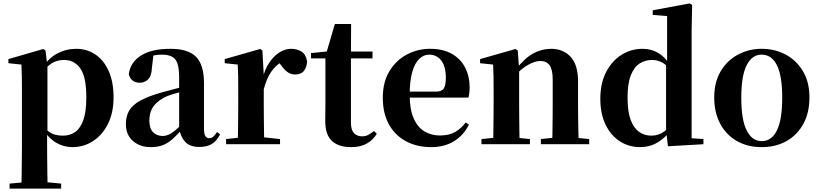

<svg xmlns="http://www.w3.org/2000/svg" viewBox="-20 -842 4783 1121"><path d="M36 259V230L144 220H235L337 230V259ZM105 259Q106 215 106.5 171.5Q107 128 107.5 86.5Q108 45 108 10V-314Q108 -364 107.5 -396.5Q107 -429 105 -465L29 -473V-497L233 -556L246 -546L255 -467L257 -462V-75L255 -61V10Q255 44 255.5 85.5Q256 127 256.5 171Q257 215 258 259ZM403 17Q354 17 311 -7Q268 -31 232 -84H220L240 -96Q265 -69 290 -59.5Q315 -50 348 -50Q388 -50 418.5 -71Q449 -92 466.5 -141Q484 -190 484 -273Q484 -393 449 -442.5Q414 -492 354 -492Q324 -492 296 -480Q268 -468 232 -427L217 -441H224Q262 -502 314 -529.5Q366 -557 425 -557Q487 -557 536 -524.5Q585 -492 614 -428.5Q643 -365 643 -274Q643 -184 610.5 -119Q578 -54 523.5 -18.5Q469 17 403 17Z M860 17Q797 17 756 -19Q715 -55 715 -118Q715 -163 734 -196Q753 -229 799 -254.5Q845 -280 923 -302Q962 -313 1012.5 -326Q1063 -339 1103 -349V-323Q1063 -313 1023 -302Q983 -291 959 -282Q907 -260 879.5 -225.5Q852 -191 852 -138Q852 -93 873.5 -70.5Q895 -48 931 -48Q945 -48 962.5 -55Q980 -62 1003.5 -81Q1027 -100 1059 -136L1076 -81H1038Q1010 -50 985 -28Q960 -6 930.5 5.5Q901 17 860 17ZM1143 16Q1089 16 1061.5 -13.5Q1034 -43 1026 -92V-95V-387Q1026 -440 1016.5 -469.5Q1007 -499 984.5 -511Q962 -523 924 -523Q899 -523 872.5 -517.5Q846 -512 809 -498L876 -523L867 -446Q865 -398 844.5 -378.5Q824 -359 797 -359Q745 -359 732 -408Q740 -477 802 -517Q864 -557 975 -557Q1079 -557 1125 -510Q1171 -463 1171 -357V-91Q1171 -60 1179 -47.5Q1187 -35 1202 -35Q1214 -35 1224 -43Q1234 -51 1247 -71L1265 -58Q1246 -19 1217 -1.5Q1188 16 1143 16Z M1300 0V-30L1407 -42H1505L1615 -30V0ZM1368 0Q1369 -26 1369.5 -68Q1370 -110 1370.5 -156Q1371 -202 1371 -236V-316Q1371 -366 1370.5 -397.5Q1370 -429 1368 -465L1292 -473V-497L1499 -556L1512 -547L1520 -404V-403V-236Q1520 -202 1520.5 -156Q1521 -110 1521.5 -68Q1522 -26 1523 0ZM1520 -321 1484 -383H1513Q1527 -440 1554 -479Q1581 -518 1614 -537.5Q1647 -557 1679 -557Q1714 -557 1740 -541Q1766 -525 1773 -484Q1772 -452 1755.5 -429.5Q1739 -407 1703 -407Q1677 -407 1657.5 -422Q1638 -437 1619 -464L1596 -491L1630 -485Q1590 -461 1563.5 -423Q1537 -385 1520 -321Z M1955 -501V-541H2155V-501ZM2030 17Q1956 17 1917.5 -19.5Q1879 -56 1879 -135Q1879 -164 1879.5 -188Q1880 -212 1880 -242V-501H1796V-532L1903 -543L1885 -531L1935 -702H2030L2029 -524V-514V-125Q2029 -84 2046.5 -65Q2064 -46 2094 -46Q2114 -46 2129 -54Q2144 -62 2164 -77L2180 -61Q2158 -24 2121 -3.5Q2084 17 2030 17Z M2498 17Q2415 17 2351.5 -16.5Q2288 -50 2251.5 -114.5Q2215 -179 2215 -272Q2215 -363 2254 -427Q2293 -491 2356 -524Q2419 -557 2491 -557Q2567 -557 2618.5 -527.5Q2670 -498 2696 -447Q2722 -396 2722 -333Q2722 -299 2715 -272H2279V-307H2525Q2559 -307 2571 -325.5Q2583 -344 2583 -388Q2583 -454 2556.5 -488.5Q2530 -523 2485 -523Q2454 -523 2428 -498.5Q2402 -474 2387 -422Q2372 -370 2372 -286Q2372 -204 2395 -151.5Q2418 -99 2458 -75Q2498 -51 2549 -51Q2602 -51 2637.5 -71.5Q2673 -92 2699 -127L2718 -114Q2686 -51 2630 -17Q2574 17 2498 17Z M2791 0V-30L2896 -41H2967L3074 -30V0ZM2859 0Q2860 -26 2860.5 -68Q2861 -110 2861.5 -156Q2862 -202 2862 -236V-316Q2862 -365 2861.5 -397Q2861 -429 2859 -465L2783 -473V-497L2990 -556L3003 -547L3011 -435V-432V-236Q3011 -202 3011.5 -156Q3012 -110 3012.5 -68Q3013 -26 3014 0ZM3138 0V-30L3241 -41H3311L3420 -30V0ZM3204 0Q3205 -26 3205.5 -67.5Q3206 -109 3206.5 -155Q3207 -201 3207 -236V-376Q3207 -437 3188.5 -461.5Q3170 -486 3134 -486Q3104 -486 3061 -462Q3018 -438 2975 -386L2971 -431H2987Q3044 -504 3094 -530.5Q3144 -557 3198 -557Q3268 -557 3311.5 -510.5Q3355 -464 3355 -365V-236Q3355 -201 3355.5 -155Q3356 -109 3357 -67.5Q3358 -26 3359 0Z M3717 17Q3652 17 3599 -17Q3546 -51 3515.5 -114.5Q3485 -178 3485 -266Q3485 -356 3519 -421.5Q3553 -487 3609 -522Q3665 -557 3731 -557Q3783 -557 3823 -533Q3863 -509 3897 -458H3906L3888 -443Q3863 -470 3838 -481Q3813 -492 3787 -492Q3748 -492 3715.5 -472Q3683 -452 3663.5 -403.5Q3644 -355 3644 -271Q3644 -191 3662 -142.5Q3680 -94 3711.5 -72Q3743 -50 3782 -50Q3811 -50 3836 -61.5Q3861 -73 3885 -98L3906 -80H3895Q3862 -35 3817 -9Q3772 17 3717 17ZM3880 12 3869 -79V-81V-464L3875 -476V-748L3791 -755V-782L4006 -822L4021 -813L4018 -655V-35L4087 -30V0Z M4427 17Q4345 17 4282.5 -18.5Q4220 -54 4185 -119.5Q4150 -185 4150 -273Q4150 -362 4187.5 -425.5Q4225 -489 4288.5 -523Q4352 -557 4427 -557Q4504 -557 4567 -523.5Q4630 -490 4668 -426.5Q4706 -363 4706 -273Q4706 -184 4670.5 -119Q4635 -54 4572.5 -18.5Q4510 17 4427 17ZM4427 -18Q4485 -18 4516 -80.5Q4547 -143 4547 -271Q4547 -400 4516 -461.5Q4485 -523 4427 -523Q4371 -523 4339.5 -461.5Q4308 -400 4308 -271Q4308 -143 4339.5 -80.5Q4371 -18 4427 -18Z"/></svg>

Font: Noto Serif JP ExtraLight ExtraBold
Style: Regular
Weight: 800
Version: Version 2.003-H1;hotconv 1.1.1;makeotfexe 2.6.0